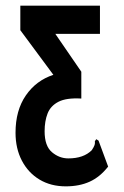

<svg xmlns="http://www.w3.org/2000/svg" viewBox="-20 -643 440 680"><path d="M213 17Q160 17 120 -7Q80 -31 57.5 -74Q35 -117 35 -173Q35 -252 71.5 -305Q108 -358 169 -378L52 -536V-623H334V-523H176L268 -389V-294Q215 -297 187 -282.5Q159 -268 148.5 -241Q138 -214 138 -178Q138 -126 164 -104Q190 -82 222 -82Q276 -82 305 -111Q313 -123 315 -129.5Q317 -136 316 -143L321 -150L329 -145L363 -53Q334 -16 297.5 0.5Q261 17 213 17Z"/></svg>

Font: Inconsolata Condensed ExtraBold
Style: Regular
Weight: 800
Width: 3
Monospace: yes
Designer: Raph Levien, Cyreal, Brenton Simpson
Foundry: Raph Levien, Cyreal, Google
Version: Version 3.001; ttfautohint (v1.8.2.53-6de2)